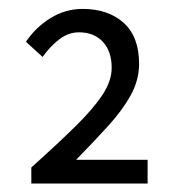

<svg xmlns="http://www.w3.org/2000/svg" viewBox="-20 -817 407 442"><path d="M52.1 -394.5V-431.5Q112.6 -485.8 153.9 -526.4Q195.2 -567 216.2 -599.1Q237.1 -631.2 237.1 -660.8Q237.1 -698.8 216.8 -720.7Q196.5 -742.6 161.8 -742.6Q137.5 -742.6 116.3 -726.3Q95.1 -710.1 78.1 -685.9L39.7 -720.9Q62.6 -754.6 96.7 -775.6Q130.7 -796.5 170.4 -796.5Q228.9 -796.5 264.6 -764.5Q300.2 -732.5 300.2 -670.1Q300.2 -632.9 281.2 -598.3Q262.2 -563.6 229.5 -527.7Q196.9 -491.7 155.3 -449.2H319.8V-394.5Z"/></svg>

Font: Source Sans 3 VF
Style: Regular
Weight: 200
Designer: Paul D. Hunt
Foundry: Adobe
Version: Version 3.046;hotconv 1.0.118;makeotfexe 2.5.65603